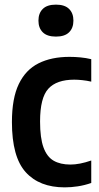

<svg xmlns="http://www.w3.org/2000/svg" viewBox="-20 -799 428 829"><path d="M259.5 10Q150 10 90.8 -55.8Q31.5 -121.5 31.5 -272Q31.5 -374.5 61.2 -436.2Q91 -498 146.8 -525.8Q202.5 -553.5 280 -553.5Q303.5 -553.5 327.2 -551.2Q351 -549 374 -543.5V-446.5Q354.5 -451 335 -453Q315.5 -455 300.5 -455Q224.5 -455 188.8 -416Q153 -377 153 -274.5Q153 -203 167.8 -162.5Q182.5 -122 211.5 -105.2Q240.5 -88.5 284 -88.5Q323.5 -88.5 374 -106V-9Q345.5 1 316.2 5.5Q287 10 259.5 10ZM221.5 -641Q183.5 -641 164.8 -659.5Q146 -678 146 -710Q146 -742 164.8 -760.5Q183.5 -779 221.5 -779Q259.5 -779 278.2 -760.5Q297 -742 297 -710Q297 -678 278.2 -659.5Q259.5 -641 221.5 -641Z"/></svg>

Font: Encode Sans Condensed SemiBold
Style: Regular
Weight: 600
Width: 3
Designer: Multiple Designers
Foundry: Impallari Type
Version: Version 3.000; ttfautohint (v1.8.3) -l 8 -r 50 -G 200 -x 14 